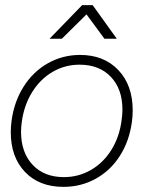

<svg xmlns="http://www.w3.org/2000/svg" viewBox="-20 -719 616 748"><path d="M22 -204Q22 -226 25 -248Q35 -323 72 -381.5Q109 -440 166.5 -472.5Q224 -505 292 -505Q385 -505 441 -446Q497 -387 497 -289Q497 -268 494 -245Q484 -170 447.5 -112.5Q411 -55 353.5 -23Q296 9 227 9Q133 9 77.5 -49Q22 -107 22 -204ZM454 -253Q457 -273 457 -292Q457 -372 412 -419.5Q367 -467 290 -467Q233 -467 185 -439Q137 -411 105.5 -360.5Q74 -310 65 -245Q62 -224 62 -206Q62 -125 107 -77Q152 -29 229 -29Q286 -29 334.5 -57Q383 -85 414.5 -136Q446 -187 454 -253ZM300 -699H341L435 -568H387L317 -663L221 -568H173Z"/></svg>

Font: Bellota Text Light
Style: Italic
Weight: 300
Italic angle: -7.5°
Designer: Kemie Guaida
Foundry: Kemie Guaida
Version: Version 4.001